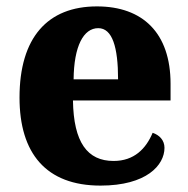

<svg xmlns="http://www.w3.org/2000/svg" viewBox="-20 -570 589 600"><path d="M294 10C438 10 494 -54 494 -108C494 -132 478 -148 457 -155C436 -105 399 -67 335 -67C253 -67 210 -125 208 -256H513V-308C513 -467 426 -550 283 -550C129 -550 41 -453 41 -265C41 -91 124 10 294 10ZM349 -322H210C211 -426 241 -482 287 -482C331 -482 349 -423 349 -322Z"/></svg>

Font: Noto Serif Devanagari SemiCondensed ExtraBold
Style: Regular
Weight: 800
Width: 4
Designer: Universal Thirst, Indian Type Foundry and the Monotype Design Team
Foundry: Monotype Imaging Inc.
Version: Version 2.004